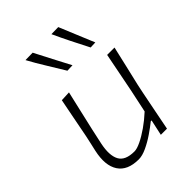

<svg xmlns="http://www.w3.org/2000/svg" viewBox="-226 -886 1005 1005"><g transform="rotate(-45 276.5 -384.0)"><path d="M200.5 9.5Q117.5 9.5 84.2 -41.5Q51 -92.5 71 -183.5Q75.5 -203.5 80.2 -224Q85 -244.5 90.5 -271Q102.5 -333 112.8 -386Q123 -439 134 -494.5L189.5 -497Q176.5 -441 164.2 -387.5Q152 -334 138 -273.5L119.5 -188.5Q104 -114.5 124.8 -75.2Q145.5 -36 213.5 -36Q232.5 -36 263.2 -50.8Q294 -65.5 329.8 -90.5Q365.5 -115.5 399 -146.5L426 -273.5Q438 -334 448.2 -386Q458.5 -438 469.5 -494.5H524Q511 -439 499 -386Q487 -333 472 -270.5L461.5 -220.5Q449.5 -160 439.2 -108Q429 -56 418 0H372.5L391.5 -87.5H385.5Q361.5 -68 328.2 -45.2Q295 -22.5 260.8 -6.5Q226.5 9.5 200.5 9.5ZM264 -583Q235 -631.5 204.5 -680.5Q174 -729.5 148 -777.5L202 -778.5Q227 -730 252.2 -681.5Q277.5 -633 303 -584.5ZM436 -583Q411 -631.5 386.2 -681Q361.5 -730.5 340 -777.5L391.5 -778.5Q411.5 -730 431.5 -681.8Q451.5 -633.5 472 -584.5Z"/></g></svg>

Font: Commissioner Loud ExtraLight
Style: Italic
Weight: 200
Italic angle: -12°
Designer: Kostas Bartsokas
Foundry: Kostas Bartsokas
Version: Version 1.000; ttfautohint (v1.8.3)